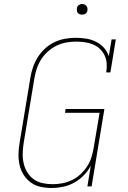

<svg xmlns="http://www.w3.org/2000/svg" viewBox="-20 -932 640 960"><path d="M238 8Q210 8 182.5 2Q155 -4 134 -19.5Q113 -35 98.5 -57.5Q84 -80 78 -106.5Q72 -133 72.5 -161.5Q73 -190 78 -218L132 -544Q136 -570 145 -596Q154 -622 169 -646Q184 -670 205.5 -689.5Q227 -709 252 -721Q277 -733 304 -738Q331 -743 357 -743Q384 -743 410 -739Q436 -735 459.5 -723.5Q483 -712 499.5 -693.5Q516 -675 524 -651L538 -735H559L532 -570H511Q515 -592 513.5 -614Q512 -636 503 -655Q494 -674 479 -688Q464 -702 444.5 -710Q425 -718 403.5 -721Q382 -724 360 -724Q336 -724 311 -719.5Q286 -715 262.5 -703.5Q239 -692 219 -674Q199 -656 185.5 -634.5Q172 -613 164 -589Q156 -565 152 -541L98 -215Q94 -189 93.5 -163.5Q93 -138 98.5 -114.5Q104 -91 116.5 -70.5Q129 -50 148 -36Q167 -22 192 -16.5Q217 -11 243 -11Q267 -11 291 -15.5Q315 -20 338.5 -31Q362 -42 381 -59.5Q400 -77 414.5 -98.5Q429 -120 436.5 -143.5Q444 -167 448 -191L478 -368H305L308 -387H502L438 0H417L434 -104Q421 -78 399 -55.5Q377 -33 350.5 -18.5Q324 -4 295 2Q266 8 238 8ZM390 -859Q384 -859 378.5 -861Q373 -863 369 -867.5Q365 -872 364.5 -878.5Q364 -885 365 -891Q365 -896 367.5 -900Q370 -904 374 -906.5Q378 -909 382 -910.5Q386 -912 391 -912Q397 -912 402.5 -909.5Q408 -907 412 -902.5Q416 -898 417 -891.5Q418 -885 417 -879Q416 -874 413.5 -870Q411 -866 407.5 -863.5Q404 -861 399.5 -860Q395 -859 390 -859Z"/></svg>

Font: Iosevka HT Thin Extended
Style: Italic
Weight: 100
Width: 7
Italic angle: -9°
Monospace: yes
Designer: Belleve Invis
Foundry: Belleve Invis
Version: Version 32.3.0; ttfautohint (v1.8.4)